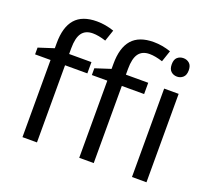

<svg xmlns="http://www.w3.org/2000/svg" viewBox="-128 -929 1202 1094"><g transform="rotate(20 473.0 -382.5)"><path d="M332 -467.8H196.8V0H108.9V-467.8H15.1V-508.8L108.9 -539.1V-569.8Q108.9 -667.5 151.6 -716.3Q194.3 -765.1 283.2 -765.1Q334.5 -765.1 387.2 -747.1L363.8 -678.2Q318.4 -692.9 284.2 -692.9Q239.7 -692.9 218.3 -663.6Q196.8 -634.3 196.8 -570.8V-536.1H332ZM676.3 -467.8H541V0H453.1V-467.8H359.4V-508.8L453.1 -539.1V-569.8Q453.1 -667.5 495.8 -716.3Q538.6 -765.1 627.4 -765.1Q678.7 -765.1 731.4 -747.1L708 -678.2Q662.6 -692.9 628.4 -692.9Q584 -692.9 562.5 -663.6Q541 -634.3 541 -570.8V-536.1H676.3ZM860.8 0H772.9V-536.1H860.8ZM766.1 -681.2Q766.1 -710.4 781 -723.6Q795.9 -736.8 817.9 -736.8Q838.4 -736.8 853.8 -723.6Q869.1 -710.4 869.1 -681.2Q869.1 -652.3 853.8 -638.7Q838.4 -625 817.9 -625Q795.9 -625 781 -638.7Q766.1 -652.3 766.1 -681.2Z"/></g></svg>

Font: Noto Sans Southeast Asian
Style: Regular
Weight: 400
Designer: Monotype Design Team
Foundry: Monotype Imaging Inc.
Version: Version 1.06 uh; ttfautohint (v1.4.1)